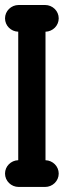

<svg xmlns="http://www.w3.org/2000/svg" viewBox="-50 -737 284 757"><path d="M-30.2 -664.6C-30.2 -636.1 -7.1 -612.8 21.9 -612V-105.4C-7 -104.5 -30.2 -81.3 -30.2 -52.7C-30.2 -23.6 -6.1 0 23.6 0.1H127.7C157.4 0.1 181.5 -23.5 181.5 -52.6C181.5 -81.2 158.3 -104.4 129.4 -105.3V-611.9C158.3 -612.8 181.5 -636 181.5 -664.6C181.5 -693.7 157.4 -717.3 127.7 -717.3H23.6C-6.1 -717.3 -30.2 -693.6 -30.2 -664.6Z"/></svg>

Font: Cactron
Style: Bold
Weight: 900
Version: Version 1.0